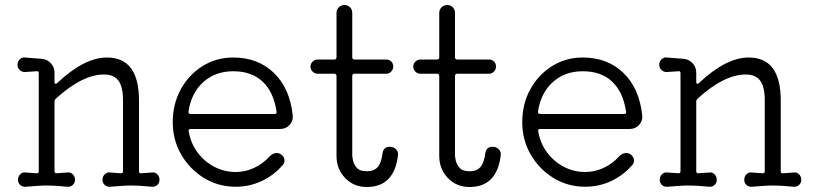

<svg xmlns="http://www.w3.org/2000/svg" viewBox="-20 -736 3260 768"><path d="M82 11Q70 12 61 4Q52 -4 52 -17Q52 -30 61 -39Q70 -48 82 -46L126 -43H128Q135 -43 135 -51V-443Q135 -453 126 -451L81 -448Q69 -447 59.5 -455.5Q50 -464 50 -477Q50 -490 59.5 -499Q69 -508 80 -506Q94 -505 111 -503.5Q128 -502 144 -501Q167 -500 182.5 -484Q198 -468 198 -446V-408Q198 -402 201.5 -401Q205 -400 209 -404Q317 -506 408 -506Q536 -506 536 -334V-51Q536 -41 546 -43L588 -46Q600 -48 609 -39Q618 -30 618 -17Q618 -4 609 4Q600 12 588 11Q556 8 538 7Q520 6 504 6Q486 6 468 7.5Q450 9 420 11Q408 12 399 4Q390 -4 390 -17Q390 -30 399 -39Q408 -48 420 -46L463 -43H465Q472 -43 472 -51V-335Q472 -388 454 -413Q436 -438 396 -438Q309 -438 203 -341Q198 -336 198 -329V-51Q198 -42 207 -43L250 -46Q262 -48 271 -39Q280 -30 280 -17Q280 -4 271 4Q262 12 250 11Q218 8 200 7Q182 6 166 6Q148 6 130 7.5Q112 9 82 11Z M923 11Q853 11 796 -24Q739 -59 705 -117.5Q671 -176 671 -247Q671 -320 703 -378.5Q735 -437 790 -471.5Q845 -506 913 -506Q1012 -506 1076 -444Q1140 -382 1151 -273Q1153 -252 1138 -236Q1123 -220 1100 -220H743Q732 -220 735 -210Q743 -163 770 -126.5Q797 -90 837 -69Q877 -48 923 -48Q961 -48 996.5 -64.5Q1032 -81 1059 -111Q1072 -124 1087 -124Q1096 -124 1105 -118Q1118 -108 1118 -94Q1118 -83 1111 -76Q1076 -35 1027 -12Q978 11 923 11ZM743 -280H1078Q1089 -280 1086 -291Q1074 -369 1030 -410Q986 -451 913 -451Q841 -451 793 -407.5Q745 -364 734 -290V-288Q734 -280 743 -280Z M1447 12Q1395 12 1360.5 -24Q1326 -60 1326 -112V-432Q1326 -441 1317 -441H1251Q1239 -441 1230.5 -449.5Q1222 -458 1222 -470Q1222 -481 1230.5 -489.5Q1239 -498 1251 -498H1317Q1326 -498 1326 -507V-684Q1326 -698 1335.5 -707Q1345 -716 1358 -716Q1371 -716 1380 -707Q1389 -698 1389 -684V-507Q1389 -498 1398 -498H1525Q1537 -498 1545 -490Q1553 -482 1553 -470Q1553 -458 1544.5 -449.5Q1536 -441 1525 -441H1398Q1389 -441 1389 -432V-112Q1389 -109 1392 -94Q1395 -79 1407 -65Q1419 -51 1447 -51Q1476 -51 1490.5 -67.5Q1505 -84 1510 -121Q1513 -149 1539 -149Q1554 -149 1564 -139Q1574 -129 1572 -115Q1557 12 1447 12Z M1858 12Q1806 12 1771.5 -24Q1737 -60 1737 -112V-432Q1737 -441 1728 -441H1662Q1650 -441 1641.5 -449.5Q1633 -458 1633 -470Q1633 -481 1641.5 -489.5Q1650 -498 1662 -498H1728Q1737 -498 1737 -507V-684Q1737 -698 1746.5 -707Q1756 -716 1769 -716Q1782 -716 1791 -707Q1800 -698 1800 -684V-507Q1800 -498 1809 -498H1936Q1948 -498 1956 -490Q1964 -482 1964 -470Q1964 -458 1955.5 -449.5Q1947 -441 1936 -441H1809Q1800 -441 1800 -432V-112Q1800 -109 1803 -94Q1806 -79 1818 -65Q1830 -51 1858 -51Q1887 -51 1901.5 -67.5Q1916 -84 1921 -121Q1924 -149 1950 -149Q1965 -149 1975 -139Q1985 -129 1983 -115Q1968 12 1858 12Z M2321 11Q2251 11 2194 -24Q2137 -59 2103 -117.5Q2069 -176 2069 -247Q2069 -320 2101 -378.5Q2133 -437 2188 -471.5Q2243 -506 2311 -506Q2410 -506 2474 -444Q2538 -382 2549 -273Q2551 -252 2536 -236Q2521 -220 2498 -220H2141Q2130 -220 2133 -210Q2141 -163 2168 -126.5Q2195 -90 2235 -69Q2275 -48 2321 -48Q2359 -48 2394.5 -64.5Q2430 -81 2457 -111Q2470 -124 2485 -124Q2494 -124 2503 -118Q2516 -108 2516 -94Q2516 -83 2509 -76Q2474 -35 2425 -12Q2376 11 2321 11ZM2141 -280H2476Q2487 -280 2484 -291Q2472 -369 2428 -410Q2384 -451 2311 -451Q2239 -451 2191 -407.5Q2143 -364 2132 -290V-288Q2132 -280 2141 -280Z M2649 11Q2637 12 2628 4Q2619 -4 2619 -17Q2619 -30 2628 -39Q2637 -48 2649 -46L2693 -43H2695Q2702 -43 2702 -51V-443Q2702 -453 2693 -451L2648 -448Q2636 -447 2626.5 -455.5Q2617 -464 2617 -477Q2617 -490 2626.5 -499Q2636 -508 2647 -506Q2661 -505 2678 -503.5Q2695 -502 2711 -501Q2734 -500 2749.5 -484Q2765 -468 2765 -446V-408Q2765 -402 2768.5 -401Q2772 -400 2776 -404Q2884 -506 2975 -506Q3103 -506 3103 -334V-51Q3103 -41 3113 -43L3155 -46Q3167 -48 3176 -39Q3185 -30 3185 -17Q3185 -4 3176 4Q3167 12 3155 11Q3123 8 3105 7Q3087 6 3071 6Q3053 6 3035 7.5Q3017 9 2987 11Q2975 12 2966 4Q2957 -4 2957 -17Q2957 -30 2966 -39Q2975 -48 2987 -46L3030 -43H3032Q3039 -43 3039 -51V-335Q3039 -388 3021 -413Q3003 -438 2963 -438Q2876 -438 2770 -341Q2765 -336 2765 -329V-51Q2765 -42 2774 -43L2817 -46Q2829 -48 2838 -39Q2847 -30 2847 -17Q2847 -4 2838 4Q2829 12 2817 11Q2785 8 2767 7Q2749 6 2733 6Q2715 6 2697 7.5Q2679 9 2649 11Z"/></svg>

Font: Kiwi Maru Light
Style: Regular
Weight: 300
Designer: Hiroki-Chan
Version: Version 1.100